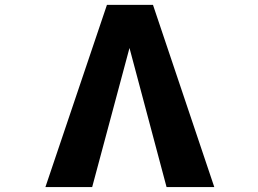

<svg xmlns="http://www.w3.org/2000/svg" viewBox="-20 -752 1040 774"><path d="M502 -558.6 351.6 2H163.1L411.1 -732.4H596.7L843.8 2H651.4Z"/></svg>

Font: Gen Shin Gothic Monospace Heavy
Style: Bold
Weight: 800
Designer: [Source Han Sans]
Ryoko NISHIZUKA  (kana & ideographs); Paul D. Hunt (Latin, Greek & Cyrillic); Wenlong ZHANG  (bopomofo
Version: Version 1.002.20150607